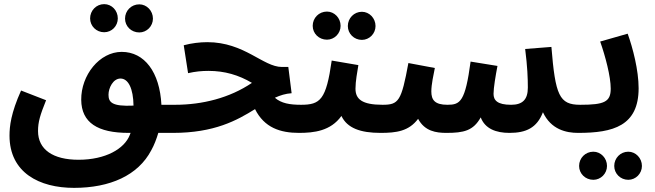

<svg xmlns="http://www.w3.org/2000/svg" viewBox="-20 -638 3168 929"><path d="M484 -482C521 -482 550 -512 550 -549C550 -587 521 -618 484 -618C446 -618 416 -587 416 -549C416 -512 446 -482 484 -482ZM654 -481C690 -481 720 -511 720 -548C720 -586 690 -617 654 -617C615 -617 585 -586 585 -548C585 -511 615 -481 654 -481ZM338 271C512 271 648 211 712 89C726 64 737 35 746 5H817C867 5 894 -24 894 -65C894 -103 873 -131 827 -131H761C753 -289 679 -387 569 -387C461 -387 372 -274 373 -155C374 -44 453 5 602 5H612C611 8 609 11 608 15C582 82 491 135 360 135C237 135 164 86 164 -4C164 -48 174 -81 203 -153L82 -200C33 -91 26 -27 26 18C26 198 171 271 338 271ZM505 -180C505 -212 527 -258 563 -258C601 -258 625 -209 626 -127C520 -122 505 -144 505 -180Z M817 5C1018 5 1127 -56 1214 -110C1259 -20 1336 5 1427 5C1476 5 1503 -24 1503 -65C1503 -102 1483 -131 1437 -131C1382 -131 1341 -138 1310 -165C1336 -177 1362 -185 1391 -187L1375 -314H1344C1253 -314 1163 -434 983 -434C947 -434 906 -429 869 -419L890 -284C925 -292 956 -295 989 -295C1067 -295 1135 -275 1199 -237C1091 -164 959 -131 827 -131Z M1562 -446C1598 -446 1628 -476 1628 -513C1628 -551 1598 -582 1562 -582C1523 -582 1493 -551 1493 -513C1493 -476 1523 -446 1562 -446ZM1731 -445C1767 -445 1797 -475 1797 -512C1797 -550 1767 -581 1731 -581C1693 -581 1663 -550 1663 -512C1663 -475 1693 -445 1731 -445ZM1426 5C1499 5 1580 -4 1632 -77C1660 -18 1724 5 1821 5C1871 5 1898 -24 1898 -65C1898 -102 1878 -131 1831 -131C1732 -131 1700 -158 1700 -209C1700 -245 1709 -292 1714 -323L1585 -345C1558 -155 1530 -131 1436 -131Z M1821 5C1898 5 1958 -3 2003 -63C2035 -3 2090 5 2140 5C2223 5 2270 -5 2306 -70C2327 -15 2380 5 2445 5C2525 5 2578 -19 2607 -95C2646 -11 2720 5 2777 5C2828 5 2855 -24 2855 -65C2855 -102 2834 -131 2787 -131C2686 -131 2667 -177 2648 -411L2521 -401C2532 -315 2534 -259 2534 -214C2534 -156 2508 -131 2453 -131C2386 -131 2368 -153 2368 -184C2368 -213 2378 -272 2387 -319L2257 -340C2231 -146 2207 -131 2145 -131C2083 -131 2067 -155 2067 -196C2067 -229 2078 -279 2084 -309L1956 -333C1922 -148 1909 -131 1831 -131Z M2778 5C2947 5 3070 -29 3070 -211C3070 -298 3042 -406 3017 -475L2884 -437C2909 -366 2935 -268 2935 -209C2935 -145 2904 -131 2788 -131ZM3020 232C3056 232 3086 202 3086 165C3086 127 3056 96 3020 96C2982 96 2952 127 2952 165C2952 202 2982 232 3020 232ZM2851 232C2887 232 2917 202 2917 165C2917 127 2887 96 2851 96C2812 96 2782 127 2782 165C2782 202 2812 232 2851 232Z"/></svg>

Font: Noto Sans Arabic UI SmCn
Style: Bold
Weight: 700
Width: 4
Designer: Monotype Design Team, Nadine Chahine and Nizar Qandah
Foundry: Monotype Imaging Inc.
Version: Version 2.010